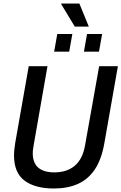

<svg xmlns="http://www.w3.org/2000/svg" viewBox="-20 -1064 693 1096"><path d="M288 12Q180 12 120 -33Q60 -78 60 -177Q60 -193 62 -211.5Q64 -230 67 -249L144 -686H251L173 -240Q171 -229 169 -215Q167 -201 167 -190Q167 -134 198.5 -107Q230 -80 290 -80Q363 -80 408 -119Q453 -158 466 -237L546 -686H653L575 -243Q559 -153 521 -96.5Q483 -40 424.5 -14Q366 12 288 12ZM289 -769 307 -870H393L375 -769ZM459 -769 477 -870H563L545 -769ZM407 -912 329 -1041 330 -1044H433L487 -912Z"/></svg>

Font: Archivo SemiCondensed Medium
Style: Italic
Weight: 500
Width: 4
Italic angle: -10°
Designer: Hector Gatti
Foundry: Omnibus-Type
Version: Version 2.001